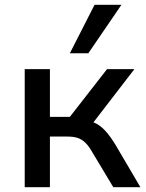

<svg xmlns="http://www.w3.org/2000/svg" viewBox="-20 -780 608 800"><path d="M83 0V-492H188V-293H271L426 -492H540L353 -249L332 -279Q361 -276 382 -264.5Q403 -253 421.5 -232Q440 -211 461 -177L565 0H452L365 -145Q351 -170 336.5 -184.5Q322 -199 304.5 -205Q287 -211 260 -211H188V0ZM271 -558 374 -760H486L348 -558Z"/></svg>

Font: NunitoSans_10ptSemiBold
Style: Regular
Weight: 600
Designer: Vernon Adams
Foundry: Vernon Adams
Version: Version 3.101;gftools[0.9.27]